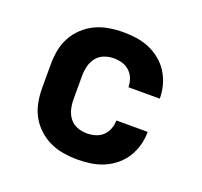

<svg xmlns="http://www.w3.org/2000/svg" viewBox="-99 -640 798 760"><g transform="rotate(20 300.0 -260.0)"><path d="M298 8Q268 8 238 3Q208 -2 181.5 -14.5Q155 -27 132.5 -48Q110 -69 96 -95Q82 -121 76.5 -150.5Q71 -180 71 -210V-310Q71 -340 76.5 -369.5Q82 -399 96 -425Q110 -451 132.5 -472Q155 -493 181.5 -505.5Q208 -518 238 -523Q268 -528 298 -528Q326 -528 354 -524Q382 -520 408 -509Q434 -498 456 -480Q478 -462 493 -438Q508 -414 515.5 -386.5Q523 -359 523 -331V-330H391Q391 -348 384.5 -365.5Q378 -383 364.5 -395.5Q351 -408 333.5 -413Q316 -418 298 -418Q277 -418 257.5 -410.5Q238 -403 225.5 -387Q213 -371 208 -350.5Q203 -330 203 -310V-210Q203 -190 208 -169.5Q213 -149 225.5 -133Q238 -117 257.5 -109.5Q277 -102 298 -102Q316 -102 333.5 -107Q351 -112 364.5 -124.5Q378 -137 384.5 -154.5Q391 -172 391 -190H523V-189Q523 -161 515.5 -133.5Q508 -106 493 -82Q478 -58 456 -40Q434 -22 408 -11Q382 0 354 4Q326 8 298 8Z"/></g></svg>

Font: Iosevka Aile Extrabold
Style: Regular
Weight: 800
Designer: Belleve Invis
Foundry: Belleve Invis
Version: Version 27.3.5; ttfautohint (v1.8.4)